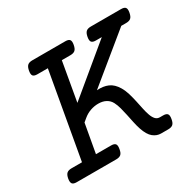

<svg xmlns="http://www.w3.org/2000/svg" viewBox="-130 -726 889 871"><g transform="rotate(-30 314.5 -290.0)"><path d="M180.7 -513.2H126Q109.4 -513.2 103.5 -520.5Q97.7 -527.8 101.1 -546.4Q104.5 -564.9 112.8 -572.3Q121.1 -579.6 137.7 -579.6H310.5Q327.1 -579.6 333 -572.3Q338.9 -564.9 335.4 -546.4Q332 -527.8 323.7 -520.5Q315.4 -513.2 298.8 -513.2H253.9L218.3 -310.1L463.4 -513.2H432.6Q416 -513.2 410.2 -520.5Q404.3 -527.8 407.7 -546.4Q411.1 -564.9 419.4 -572.3Q427.7 -579.6 444.3 -579.6H602.5Q619.1 -579.6 625 -572.3Q630.9 -564.9 627.4 -546.4Q624 -527.8 615.7 -520.5Q607.4 -513.2 590.8 -513.2H565.4L323.7 -315.4Q357.4 -317.9 382.1 -307.1Q406.7 -296.4 424.3 -267.1Q435.1 -249 441.7 -227.1Q448.2 -205.1 453.1 -182.6Q458 -160.2 462.4 -138.9Q466.8 -117.7 472.7 -101.6Q478.5 -85.4 487.3 -75.9Q496.1 -66.4 510.3 -66.4H526.4Q543 -66.4 548.8 -59.1Q554.7 -51.8 551.3 -33.2Q548.3 -14.6 540 -7.3Q531.7 0 515.1 0H477.5Q455.6 0 436.8 -15.1Q418 -30.3 405.3 -67.9Q398.9 -87.4 394.5 -108.6Q390.1 -129.9 385.7 -150.6Q381.3 -171.4 376.2 -190.4Q371.1 -209.5 363.3 -224.6Q354.5 -241.7 337.9 -250.7Q321.3 -259.8 297.9 -259.8Q277.3 -259.8 256.8 -252.7Q236.3 -245.6 218.8 -231L201.7 -216.8L174.8 -66.4H253.9Q270.5 -66.4 276.4 -59.1Q282.2 -51.8 278.8 -33.2Q275.9 -14.6 267.6 -7.3Q259.3 0 242.7 0H35.6Q19 0 13.2 -7.3Q7.3 -14.6 10.3 -33.2Q13.7 -51.8 22 -59.1Q30.3 -66.4 46.9 -66.4H101.6Z"/></g></svg>

Font: Courier Prime
Style: Italic
Weight: 400
Monospace: yes
Designer: Alan Dague-Greene
Foundry: Quote-Unquote Apps
Version: Version 1.202